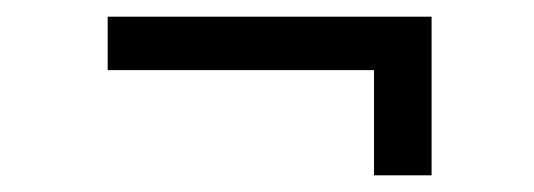

<svg xmlns="http://www.w3.org/2000/svg" viewBox="-20 -367 640 230"><path d="M428 -157V-283H109V-347H497V-157Z"/></svg>

Font: Inconsolata Expanded
Style: Regular
Weight: 400
Width: 7
Monospace: yes
Designer: Raph Levien, Cyreal, Brenton Simpson
Foundry: Raph Levien, Cyreal, Google
Version: Version 3.000; ttfautohint (v1.8.2.53-6de2)